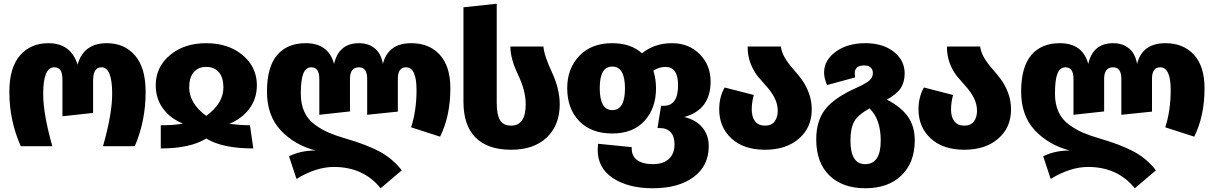

<svg xmlns="http://www.w3.org/2000/svg" viewBox="-20 -782 6493 1027"><path d="M91 0Q30 -138 30 -290Q30 -420 87 -485.5Q144 -551 239 -551Q359 -551 395 -436Q427 -551 552 -551Q645 -551 702 -485.5Q759 -420 759 -290Q759 -135 701 0H531Q580 -172 580 -280Q580 -422 523 -422Q478 -422 478 -352V-178L314 -160V-352Q314 -392 303 -407Q292 -422 270 -422Q211 -422 211 -280Q211 -172 260 0Z M813 -326Q813 -423 889 -487Q965 -551 1083 -551Q1202 -551 1278 -487Q1354 -423 1354 -326Q1354 -255 1314.5 -201.5Q1275 -148 1207 -120Q1268 -112 1317 -112L1335 12Q1170 12 1083 -41Q997 12 840 12V-112Q914 -112 958 -121Q890 -149 851.5 -202Q813 -255 813 -326ZM992 -314Q992 -230 1083 -162Q1175 -229 1175 -314Q1175 -367 1151 -395.5Q1127 -424 1083 -424Q1040 -424 1016 -395.5Q992 -367 992 -314Z M2180 -551Q2276 -551 2332.5 -489Q2389 -427 2389 -310Q2389 -162 2334 -51L2179 -101Q2208 -191 2208 -300Q2208 -422 2152 -422Q2108 -422 2108 -361V-185L1944 -168V-360Q1944 -422 1900 -422Q1852 -422 1852 -360V-186L1688 -168V-361Q1688 -422 1645 -422Q1616 -422 1602.5 -389Q1589 -356 1589 -281Q1589 -225 1608 -183.5Q1627 -142 1664.5 -115Q1702 -88 1739.5 -72Q1777 -56 1832 -40Q1939 -9 2009 28Q2079 65 2129 129L2016 225Q1924 111 1766 111Q1671 111 1566 175L1526 54Q1588 23 1668 23Q1554 -7 1481 -85.5Q1408 -164 1408 -292Q1408 -423 1462 -487Q1516 -551 1615 -551Q1737 -551 1767 -440Q1792 -551 1900 -551Q1951 -551 1985 -523Q2019 -495 2028 -440Q2056 -551 2180 -551Z M2459 -238V-743L2637 -762V-231Q2637 -169 2654.5 -139.5Q2672 -110 2714 -110Q2792 -110 2792 -224Q2792 -297 2751 -382.5Q2710 -468 2710 -533H2887Q2890 -486 2932 -396Q2974 -306 2974 -224Q2974 -113 2905 -47Q2836 19 2714 19Q2589 19 2524 -46Q2459 -111 2459 -238Z M3640 -156Q3703 -141 3737 -100Q3771 -59 3771 0Q3771 105 3690 165Q3609 225 3472 225Q3341 225 3259 171Q3177 117 3177 20Q3177 7 3179 -13L3359 5V12Q3359 54 3389 75Q3419 96 3472 96Q3528 96 3558 68Q3588 40 3588 -10Q3588 -52 3567.5 -74.5Q3547 -97 3509 -97H3497L3516 -216H3530Q3607 -216 3607 -326Q3607 -424 3540 -424Q3505 -424 3475 -404Q3489 -359 3489 -309Q3489 -204 3428 -136Q3367 -68 3255 -68Q3142 -68 3078 -134.5Q3014 -201 3014 -311Q3014 -415 3078.5 -483Q3143 -551 3255 -551Q3354 -551 3414 -497Q3481 -551 3574 -551Q3665 -551 3723 -492Q3781 -433 3781 -346Q3781 -195 3640 -156ZM3255 -193Q3323 -193 3323 -309Q3323 -426 3255 -426Q3188 -426 3188 -311Q3188 -193 3255 -193Z M4157 -533Q4160 -504 4178 -473.5Q4196 -443 4220 -416Q4244 -389 4267 -358.5Q4290 -328 4306 -286Q4322 -244 4322 -196Q4322 -100 4253.5 -40.5Q4185 19 4072 19Q3958 19 3892.5 -41.5Q3827 -102 3827 -197Q3827 -263 3856 -314L4012 -274Q4001 -234 4001 -196Q4001 -156 4019 -133Q4037 -110 4072 -110Q4107 -110 4123.5 -132.5Q4140 -155 4140 -189Q4140 -225 4123.5 -257.5Q4107 -290 4083.5 -316Q4060 -342 4036 -370.5Q4012 -399 3995.5 -440.5Q3979 -482 3979 -533Z M4724 -249Q4800 -210 4836.5 -158Q4873 -106 4873 -31Q4873 87 4802 156Q4731 225 4609 225Q4487 225 4416.5 156.5Q4346 88 4346 -36Q4346 -135 4393.5 -196.5Q4441 -258 4556 -310Q4614 -336 4631.5 -352.5Q4649 -369 4649 -391Q4649 -410 4637 -421Q4625 -432 4603 -432Q4552 -432 4552 -390Q4552 -382 4554 -368L4404 -327Q4388 -363 4388 -394Q4388 -460 4450.5 -505.5Q4513 -551 4609 -551Q4703 -551 4761 -505Q4819 -459 4819 -389Q4819 -345 4799.5 -313Q4780 -281 4724 -249ZM4608 96Q4691 96 4691 -30Q4691 -145 4631 -202Q4569 -168 4549 -131.5Q4529 -95 4529 -30Q4529 96 4608 96Z M5223 -533Q5226 -504 5244 -473.5Q5262 -443 5286 -416Q5310 -389 5333 -358.5Q5356 -328 5372 -286Q5388 -244 5388 -196Q5388 -100 5319.5 -40.5Q5251 19 5138 19Q5024 19 4958.5 -41.5Q4893 -102 4893 -197Q4893 -263 4922 -314L5078 -274Q5067 -234 5067 -196Q5067 -156 5085 -133Q5103 -110 5138 -110Q5173 -110 5189.5 -132.5Q5206 -155 5206 -189Q5206 -225 5189.5 -257.5Q5173 -290 5149.5 -316Q5126 -342 5102 -370.5Q5078 -399 5061.5 -440.5Q5045 -482 5045 -533Z M6214 -551Q6310 -551 6366.5 -489Q6423 -427 6423 -310Q6423 -162 6368 -51L6213 -101Q6242 -191 6242 -300Q6242 -422 6186 -422Q6142 -422 6142 -361V-185L5978 -168V-360Q5978 -422 5934 -422Q5886 -422 5886 -360V-186L5722 -168V-361Q5722 -422 5679 -422Q5650 -422 5636.5 -389Q5623 -356 5623 -281Q5623 -225 5642 -183.5Q5661 -142 5698.5 -115Q5736 -88 5773.5 -72Q5811 -56 5866 -40Q5973 -9 6043 28Q6113 65 6163 129L6050 225Q5958 111 5800 111Q5705 111 5600 175L5560 54Q5622 23 5702 23Q5588 -7 5515 -85.5Q5442 -164 5442 -292Q5442 -423 5496 -487Q5550 -551 5649 -551Q5771 -551 5801 -440Q5826 -551 5934 -551Q5985 -551 6019 -523Q6053 -495 6062 -440Q6090 -551 6214 -551Z"/></svg>

Font: FiraGO ExtraBold
Style: Regular
Weight: 800
Designer: bBox Type
Foundry: bBox Type GmbH
Version: Version 1.001;PS 001.001;hotconv 1.0.88;makeotf.lib2.5.64775